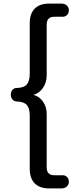

<svg xmlns="http://www.w3.org/2000/svg" viewBox="-20 -865 404 1065"><path d="M145 72V-222Q145 -264 129 -282.5Q113 -301 73 -302Q58 -303 49 -313.5Q40 -324 40 -340Q40 -356 49 -366.5Q58 -377 73 -377Q113 -378 129 -397Q145 -416 145 -457V-737Q145 -789 172.5 -817Q200 -845 252 -845H322Q339 -845 350.5 -834.5Q362 -824 362 -809Q362 -793 352.5 -782.5Q343 -772 327 -772H281Q239 -772 239 -728V-447Q239 -407 218 -377Q197 -347 165 -339Q197 -331 218 -302Q239 -273 239 -233V63Q239 107 281 107H327Q343 107 352.5 117.5Q362 128 362 144Q362 159 350.5 169.5Q339 180 322 180H252Q200 180 172.5 152Q145 124 145 72Z"/></svg>

Font: SN Pro
Style: Regular
Weight: 400
Designer: Tobias Whetton
Foundry: Supernotes
Version: Version 1.003